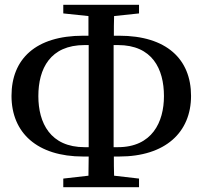

<svg xmlns="http://www.w3.org/2000/svg" viewBox="-20 -769 844 801"><path d="M333 -155C190 -155 140 -256 140 -368C140 -482 189 -581 333 -581H350C350 -519 350 -457 350 -397V-334C350 -275 350 -214 350 -155ZM472 -581C615 -581 664 -482 664 -368C664 -259 614 -155 472 -155H454C454 -215 454 -275 454 -334V-397C454 -457 454 -519 454 -581ZM477 -116C670 -116 777 -217 777 -369C777 -522 675 -620 477 -620H455C455 -648 455 -675 456 -702L560 -713V-749H244V-713L349 -702V-620H327C129 -620 28 -523 28 -369C28 -215 135 -116 327 -116H350L349 -36L244 -24V12H560V-24L456 -36C455 -63 455 -89 455 -116Z"/></svg>

Font: Source Han Serif CN SemiBold
Style: Regular
Weight: 600
Designer: Ryoko NISHIZUKA 西塚涼子 (kana & ideographs); Frank Grießhammer (Latin, Greek & Cyrillic); Wenlong ZHANG 张文龙 (bopomofo); San
Foundry: Adobe Systems Incorporated
Version: Version 1.000;PS 1;hotconv 16.6.53;makeotf.lib2.5.65590